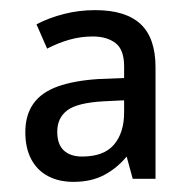

<svg xmlns="http://www.w3.org/2000/svg" viewBox="-20 -742 377 379"><path d="M168 -722Q228 -722 257.5 -694.5Q287 -667 287 -609V-389H242L230 -433Q211 -410 185.5 -396.5Q160 -383 125 -383Q96 -383 74.5 -394.5Q53 -406 41.5 -428Q30 -450 30 -481Q30 -515 46 -537.5Q62 -560 94.5 -571.5Q127 -583 175 -586L225 -588V-611Q225 -644 208 -657Q191 -670 163 -670Q139 -670 116.5 -663.5Q94 -657 73 -646L52 -694Q77 -707 106.5 -714.5Q136 -722 168 -722ZM184 -542Q132 -539 112.5 -524Q93 -509 93 -482Q93 -457 106 -445Q119 -433 142 -433Q185 -433 205 -456.5Q225 -480 225 -520V-544Z"/></svg>

Font: Noto Sans Thai SemiCondensed
Style: Regular
Weight: 400
Width: 4
Designer: Monotype Design Team
Foundry: Monotype Imaging Inc.
Version: Version 2.001